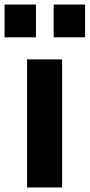

<svg xmlns="http://www.w3.org/2000/svg" viewBox="-44 -824 394 844"><path d="M0 0ZM75 -563H229V0H75ZM192 -804H330V-660H192ZM-24 -804H114V-660H-24Z"/></svg>

Font: Biryani ExtraBold
Style: Regular
Weight: 800
Designer: Dan Reynolds and Mathieu Reguer
Foundry: Dan Reynolds and Mathieu Reguer
Version: Version 1.004; ttfautohint (v1.1) -l 5 -r 5 -G 72 -x 0 -D la